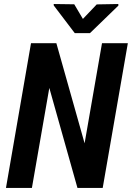

<svg xmlns="http://www.w3.org/2000/svg" viewBox="-20 -923 648 943"><path d="M607.9 -710.9 484.4 0H360.4L222.2 -491.2L136.7 0H9.3L132.3 -710.9H256.8L395.5 -219.2L481 -710.9ZM344.7 -901.9 387.2 -830.1 455.1 -901.4 561 -903.3 561.5 -895.5 421.9 -760.3H347.2L244.1 -896L243.7 -903.3Z"/></svg>

Font: Roboto Condensed SemiBold
Style: Italic
Weight: 600
Italic angle: -12°
Designer: Christian Robertson
Foundry: Google
Version: Version 3.008; 2023